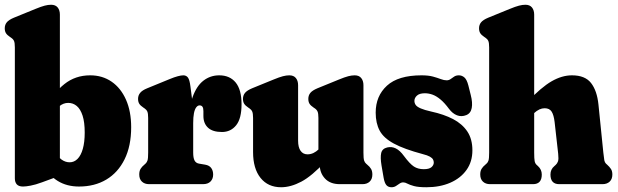

<svg xmlns="http://www.w3.org/2000/svg" viewBox="-22 -775 2599 808"><path d="M230 -713.5V-35.5L155.5 -8Q127 2.5 106.8 6.2Q86.5 10 75 10Q57 10 48.8 1Q40.5 -8 40.5 -24.5V-575.5Q40.5 -595 36.8 -603Q33 -611 24.5 -616.5L20 -619.5Q8 -627.5 3 -635.5Q-2 -643.5 -2 -656Q-2 -670.5 6.5 -681Q15 -691.5 36.5 -700.5L126 -737Q151.5 -747.5 166 -751.2Q180.5 -755 193 -755Q211.5 -755 220.8 -743.5Q230 -732 230 -713.5ZM198 -282 165.5 -319Q202.5 -384 248.8 -421Q295 -458 357.5 -458Q409 -458 447.8 -431.2Q486.5 -404.5 508.2 -355.5Q530 -306.5 530 -239.5Q530 -160.5 502.2 -104.5Q474.5 -48.5 425.2 -19.2Q376 10 310.5 10Q259 10 221 -13.5Q183 -37 154 -85L205 -147Q219.5 -116.5 236 -104.2Q252.5 -92 271 -92Q290 -92 304.2 -106.2Q318.5 -120.5 326.5 -148.5Q334.5 -176.5 334.5 -217Q334.5 -261 325.5 -288.5Q316.5 -316 301 -329Q285.5 -342 265 -342Q245 -342 228 -328.2Q211 -314.5 198 -282Z M771.5 -243Q771.5 -318 788.2 -365.5Q805 -413 834 -435.5Q863 -458 900.5 -458Q945 -458 969.8 -427.8Q994.5 -397.5 994.5 -336.5Q994.5 -276 971.8 -247.8Q949 -219.5 912 -219.5Q873 -219.5 853.5 -237.5Q834 -255.5 834 -287V-307.5Q834 -320 830 -325.8Q826 -331.5 818 -331.5Q810 -331.5 803.8 -323.2Q797.5 -315 794.2 -298.5Q791 -282 791 -257ZM779.5 -410.5 791 -321V-133Q791 -111 796.5 -100Q802 -89 815 -86.5L841.5 -82Q859 -79 867 -67.8Q875 -56.5 875 -40.5Q875 -22.5 864 -11.2Q853 0 832 0H605.5Q586.5 0 575.2 -10.8Q564 -21.5 564 -40.5Q564 -55 569.5 -64.2Q575 -73.5 585.5 -82L590.5 -86.5Q596 -91.5 598.8 -100Q601.5 -108.5 601.5 -133V-278.5Q601.5 -298 597.8 -306Q594 -314 585.5 -319.5L581 -322.5Q569 -330.5 564 -338.5Q559 -346.5 559 -359Q559 -373.5 567.8 -384.2Q576.5 -395 597.5 -403.5L691.5 -442Q712 -450.5 726.2 -454.2Q740.5 -458 749.5 -458Q762 -458 769 -448.5Q776 -439 779.5 -410.5Z M1323.5 -82.5V-99L1318 -100V-278.5Q1318 -298 1314.2 -306Q1310.5 -314 1302 -319.5L1297.5 -322.5Q1285.5 -330.5 1280.5 -338.5Q1275.5 -346.5 1275.5 -359Q1275.5 -373.5 1284 -384Q1292.5 -394.5 1314 -403.5L1403.5 -440Q1429 -450.5 1443.5 -454.2Q1458 -458 1470.5 -458Q1489 -458 1498.2 -446.5Q1507.5 -435 1507.5 -416.5V-133Q1507.5 -108.5 1510.2 -99.8Q1513 -91 1518.5 -86.5L1523.5 -82Q1534 -73.5 1539.5 -64.2Q1545 -55 1545 -40.5Q1545 -21.5 1533.8 -10.8Q1522.5 0 1503.5 0H1408Q1367.5 0 1345.5 -23.8Q1323.5 -47.5 1323.5 -82.5ZM1043 -135V-278.5Q1043 -298 1039.2 -306Q1035.5 -314 1027 -319.5L1022.5 -322.5Q1010.5 -330.5 1005.5 -338.5Q1000.5 -346.5 1000.5 -359Q1000.5 -373.5 1009 -384Q1017.5 -394.5 1039 -403.5L1128.5 -440Q1154 -450.5 1168.5 -454.2Q1183 -458 1195.5 -458Q1214 -458 1223.2 -446.5Q1232.5 -435 1232.5 -416.5V-183Q1232.5 -155 1243 -140.2Q1253.5 -125.5 1272 -125.5Q1285 -125.5 1296.8 -131Q1308.5 -136.5 1319.5 -147L1333.5 -160.5L1367 -116.5L1348 -96Q1290.5 -34 1246 -10.5Q1201.5 13 1161 13Q1106 13 1074.5 -26.2Q1043 -65.5 1043 -135Z M1761.5 -63Q1784 -63 1793.8 -71.5Q1803.5 -80 1803.5 -91Q1803.5 -98 1800.2 -104Q1797 -110 1787 -115.8Q1777 -121.5 1757 -126.5Q1678.5 -147.5 1635.5 -170.8Q1592.5 -194 1575.8 -225.2Q1559 -256.5 1559 -301Q1559 -371 1606.5 -414.5Q1654 -458 1752 -458Q1780.5 -458 1799.8 -452.8Q1819 -447.5 1832.8 -442.2Q1846.5 -437 1857.5 -437Q1867 -437 1874.2 -442.2Q1881.5 -447.5 1889.5 -452.8Q1897.5 -458 1909 -458Q1922 -458 1932.2 -449.2Q1942.5 -440.5 1949 -415.5L1959 -375.5Q1967.5 -343 1963.2 -320.5Q1959 -298 1940 -290.5Q1920 -282.5 1901.2 -289.8Q1882.5 -297 1867.5 -317Q1849 -342 1832 -356.2Q1815 -370.5 1798.8 -376.5Q1782.5 -382.5 1766 -382.5Q1743.5 -382.5 1732.8 -372.8Q1722 -363 1722 -350.5Q1722 -341 1727.5 -333.2Q1733 -325.5 1748.5 -318.8Q1764 -312 1793 -305.5Q1846 -294 1884.8 -273.8Q1923.5 -253.5 1944.8 -221.5Q1966 -189.5 1966 -142.5Q1966 -94.5 1941.2 -59.8Q1916.5 -25 1872.8 -6Q1829 13 1772.5 13Q1738.5 13 1720.2 8Q1702 3 1692.5 -2.2Q1683 -7.5 1675 -7.5Q1666.5 -7.5 1659.2 -2.2Q1652 3 1644 8Q1636 13 1625.5 13Q1612 13 1604.2 4.2Q1596.5 -4.5 1592.5 -26.5L1583.5 -79Q1578 -112.5 1582.2 -131Q1586.5 -149.5 1607.5 -154.5Q1626 -159 1643.5 -150.5Q1661 -142 1678 -118.5Q1702.5 -85.5 1719.8 -74.2Q1737 -63 1761.5 -63Z M2226 -713.5V-133Q2226 -107 2228 -97Q2230 -87 2236 -81.5L2242 -76Q2258 -61.5 2258 -40.5Q2258 0 2221 0H2040.5Q2021.5 0 2010.2 -10.8Q1999 -21.5 1999 -40.5Q1999 -55 2004.5 -64.2Q2010 -73.5 2020.5 -82L2025.5 -86.5Q2031 -91 2033.8 -99.8Q2036.5 -108.5 2036.5 -133V-575.5Q2036.5 -595 2032.8 -603Q2029 -611 2020.5 -616.5L2016 -619.5Q2004 -627.5 1999 -635.5Q1994 -643.5 1994 -656Q1994 -670.5 2002.5 -681Q2011 -691.5 2032.5 -700.5L2122 -737Q2147.5 -747.5 2162 -751.2Q2176.5 -755 2189 -755Q2207.5 -755 2216.8 -743.5Q2226 -732 2226 -713.5ZM2210 -284.5 2177 -325 2196.5 -345.5Q2256 -408 2299.5 -433Q2343 -458 2385 -458Q2440 -458 2465.2 -425.8Q2490.5 -393.5 2496.5 -335L2517 -133Q2519.5 -109 2521.2 -100.2Q2523 -91.5 2528 -86.5L2533 -82Q2543 -73 2549 -64Q2555 -55 2555 -40.5Q2555 -21.5 2543.8 -10.8Q2532.5 0 2513.5 0H2331.5Q2294.5 0 2294.5 -40.5Q2294.5 -62.5 2311 -76L2317 -81.5Q2323 -87 2326.2 -96Q2329.5 -105 2327 -128L2312 -261.5Q2308.5 -291 2299.5 -305.2Q2290.5 -319.5 2270 -319.5Q2259 -319.5 2248 -314.5Q2237 -309.5 2224.5 -298Z"/></svg>

Font: Fraunces 144pt S100 Black
Style: Regular
Weight: 900
Version: Version 1.000